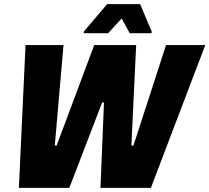

<svg xmlns="http://www.w3.org/2000/svg" viewBox="-20 -905 1009 925"><path d="M71 0 103 -688H286L244 -204H253L434 -688H636L613 -204H623L780 -688H969L707 0H464L481 -411H472L314 0ZM383 -745 384 -753 496 -885H655L711 -753L710 -745H605L566 -816L501 -745Z"/></svg>

Font: Saira Semi Condensed ExtraBold
Style: Italic
Weight: 800
Width: 4
Italic angle: -12°
Designer: Hector Gatti with collaboration of the Omnibus-Type team
Foundry: Omnibus-Type
Version: Version 1.001; ttfautohint (v1.8)